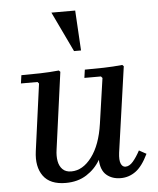

<svg xmlns="http://www.w3.org/2000/svg" viewBox="-52 -765 676 820"><g transform="rotate(-5 285.5 -355.0)"><path d="M520 -101 551 -84Q526 -32 497 -11Q468 10 433 10Q396 10 372 -10.5Q348 -31 346 -76Q324 -38 286.5 -14Q249 10 197 10Q130 10 101 -30Q72 -70 81 -136L120 -423L114 -430H43L48 -465Q89 -465 129 -466Q169 -467 209 -471L215 -465L170 -135Q166 -108 170 -86Q174 -64 187.5 -50.5Q201 -37 225 -37Q274 -37 312.5 -88Q351 -139 364 -229L392 -423L386 -430H315L320 -465Q361 -465 401 -466Q441 -467 481 -471L487 -465L435 -99Q431 -67 437.5 -52Q444 -37 457 -37Q474 -37 489.5 -55Q505 -73 520 -101ZM199 -720H301L311 -548H281Z"/></g></svg>

Font: Brygada 1918 Medium
Style: Italic
Weight: 500
Italic angle: -8°
Designer: Mateusz Machalski | Borys Kosmynka | Przemek Hoffer
Foundry: NIEPODLEGLA 2018
Version: Version 3.006